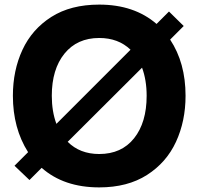

<svg xmlns="http://www.w3.org/2000/svg" viewBox="-20 -798 863 834"><path d="M719 -626Q786 -525 786 -382Q786 -272 744.5 -182Q703 -92 618.5 -38Q534 16 411 16Q257 16 161 -69L108 -16L43 -78L102 -137Q36 -241 36 -382Q36 -492 77.5 -581.5Q119 -671 203 -724.5Q287 -778 411 -778Q563 -778 660 -694L714 -748L778 -685ZM225 -260 547 -582Q494 -633 411 -633Q315 -633 260 -565Q205 -497 205 -382Q205 -314 225 -260ZM617 -382Q617 -450 597 -504L274 -182Q327 -129 411 -129Q508 -129 562.5 -197.5Q617 -266 617 -382Z"/></svg>

Font: Open Sauce One ExtraBold
Style: Regular
Weight: 800
Designer: Alfredo Marco Pradil
Foundry: Creative Sauce Fz LLC
Version: Version 1.477